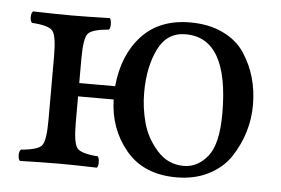

<svg xmlns="http://www.w3.org/2000/svg" viewBox="-40 -492 811 554"><g transform="rotate(5 365.5 -214.5)"><path d="M186 -236.8H290Q298.8 -328.6 350.3 -383.8Q401.9 -439 490.2 -439Q544.4 -439 585.2 -419.4Q626 -399.9 647.9 -366.5Q669.9 -333 680.4 -295.9Q690.9 -258.8 690.9 -216.8Q690.9 -176.8 679.4 -138.9Q668 -101.1 645.5 -66.7Q623 -32.2 582.5 -11.2Q542 9.8 488.8 9.8Q393.6 9.8 342.3 -52Q291 -113.8 289.1 -198.2H186V-122.1Q186 -62 198 -48.1Q210 -34.2 257.8 -30.8Q261.7 -25.9 262 -13.9Q262.2 -2 257.8 2Q193.8 0 147 0Q101.1 0 35.2 2Q30.3 -2 30 -13.9Q29.8 -25.9 35.2 -30.8Q83 -34.7 95 -48.3Q106.9 -62 106.9 -122.1V-307.1Q106.9 -367.2 95 -381.1Q83 -395 35.2 -397.9Q30.3 -401.9 30 -413.8Q29.8 -425.8 35.2 -431.2Q101.1 -429.2 146 -429.2Q189.9 -429.2 257.8 -431.2Q261.7 -426.3 262 -414.1Q262.2 -401.9 257.8 -397.9Q210 -394 198 -380.6Q186 -367.2 186 -307.1ZM480 -403.8Q425.8 -403.8 400.4 -351.8Q375 -299.8 375 -226.1Q375 -182.1 386.5 -139.2Q397.9 -96.2 429.4 -60.5Q460.9 -24.9 506.8 -24.9Q546.9 -24.9 575.9 -60.5Q605 -96.2 605 -185.1Q605 -403.8 480 -403.8Z"/></g></svg>

Font: Linux Libertine O
Style: Regular
Weight: 400
Designer: Philipp H. Poll
Foundry: Philipp H. Poll
Version: Version 5.3.0